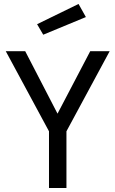

<svg xmlns="http://www.w3.org/2000/svg" viewBox="-20 -948 582 968"><path d="M227 0V-286L9 -690H107L270 -375L435 -690H533L315 -286V0ZM198 -773 167 -826 376 -928 413 -862Z"/></svg>

Font: Cairo Play Medium
Style: Regular
Weight: 500
Version: Version 3.119